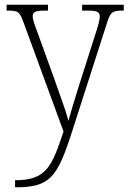

<svg xmlns="http://www.w3.org/2000/svg" viewBox="-20 -556 546 816"><path d="M44 210V240H47C193 240 224 198 287 1L431 -447C449 -506 456 -511 502 -511H506V-536H329V-511H354C397 -511 404 -503 404 -485C404 -471 397 -447 388 -419L314 -187C296 -128 281 -82 271 -42C261 -82 234 -154 211 -220L142 -411C126 -453 119 -473 119 -486C119 -504 128 -511 170 -511H184V-536H8V-511H10C59 -511 63 -507 81 -458L250 3C200 153 177 210 44 210Z"/></svg>

Font: Noto Serif Devanagari SemiCondensed ExtraLight
Style: Regular
Weight: 200
Width: 4
Designer: Universal Thirst, Indian Type Foundry and the Monotype Design Team
Foundry: Monotype Imaging Inc.
Version: Version 2.004